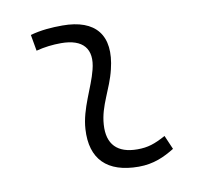

<svg xmlns="http://www.w3.org/2000/svg" viewBox="-65 -597 717 677"><g transform="rotate(-10 293.0 -258.5)"><path d="M487.3 -81.1C447.3 -59.6 423.3 -51.3 385.3 -51.3C314 -51.3 278.3 -87.4 283.2 -157.7C287.6 -225.6 325.2 -275.4 341.8 -345.2C371.1 -463.9 318.8 -527.3 200.2 -527.3C161.6 -527.3 123 -524.4 85 -513.7L95.2 -455.6C125 -463.4 154.8 -466.8 184.6 -466.8C262.7 -466.8 296.9 -428.2 277.8 -355C262.7 -293.9 221.2 -226.1 216.8 -153.3C210 -46.4 266.6 9.8 379.4 9.8C432.6 9.8 471.7 -8.3 508.8 -31.2Z"/></g></svg>

Font: Cascadia Code NF Light
Style: Italic
Weight: 300
Italic angle: -10°
Monospace: yes
Designer: Aaron Bell
Foundry: Saja Typeworks
Version: Version 2404.023